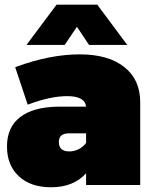

<svg xmlns="http://www.w3.org/2000/svg" viewBox="-20 -789 653 819"><path d="M9.8 -164.1Q9.8 -246.1 65.7 -289.3Q121.6 -332.5 227.1 -334H347.2Q342.3 -378.9 267.1 -378.9Q195.3 -378.9 103 -344.2L98.1 -342.8L44.9 -502L48.8 -503.9Q193.4 -557.1 320.8 -557.1Q441.4 -557.1 509.8 -503.4Q578.1 -449.7 578.1 -353V0H347.2V-49.8Q293.5 9.8 198.2 9.8Q110.4 9.8 60.1 -37.4Q9.8 -84.5 9.8 -164.1ZM92.8 -597.2 221.2 -769H395L522.9 -597.2H359.9L308.1 -674.8L255.9 -597.2ZM231 -183.1Q231 -143.1 275.9 -143.1Q296.4 -143.1 315.4 -152.6Q334.5 -162.1 347.2 -179.2V-220.2H273.9Q231 -220.2 231 -183.1Z"/></svg>

Font: Trueno UltraBlack
Style: Regular
Weight: 950
Designer: Julieta Ulanovsky
Foundry: Julieta Ulanovsky
Version: Version 3.001b | FøM Fix